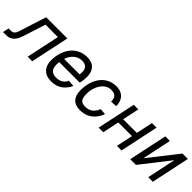

<svg xmlns="http://www.w3.org/2000/svg" viewBox="198 -1508 2485 2485"><g transform="rotate(45 1440.5 -265.0)"><path d="M4 0 22 -84H71Q96 -84 114.5 -102.5Q133 -121 144 -156L263 -530H651L539 0H455L552 -456H325L226 -147Q203 -74 163.5 -37Q124 0 65 0Z M891 12Q801 12 751.5 -39.5Q702 -91 702 -182Q702 -257 723 -322.5Q744 -388 783 -437.5Q822 -487 878.5 -514.5Q935 -542 1005 -542Q1062 -542 1102 -521Q1142 -500 1163 -458Q1184 -416 1184 -354Q1184 -326 1180 -295.5Q1176 -265 1168 -239H777L793 -313H1092Q1094 -322 1095 -333Q1096 -344 1096 -361Q1096 -411 1068 -436.5Q1040 -462 990 -462Q946 -462 909 -441.5Q872 -421 845.5 -384.5Q819 -348 804.5 -299Q790 -250 790 -194Q790 -127 819.5 -97.5Q849 -68 908 -68Q960 -68 998 -91.5Q1036 -115 1053 -157L1142 -150Q1109 -79 1049 -33.5Q989 12 891 12Z M1422 12Q1332 12 1288.5 -37.5Q1245 -87 1245 -174Q1245 -285 1281.5 -367.5Q1318 -450 1384.5 -496Q1451 -542 1540 -542Q1598 -542 1637.5 -519Q1677 -496 1697.5 -454.5Q1718 -413 1718 -358L1630 -352Q1630 -411 1604 -436.5Q1578 -462 1524 -462Q1468 -462 1425 -425.5Q1382 -389 1357.5 -329Q1333 -269 1333 -198Q1333 -125 1357.5 -96.5Q1382 -68 1439 -68Q1498 -68 1539 -98Q1580 -128 1602 -188L1688 -182Q1667 -123 1630 -79.5Q1593 -36 1541 -12Q1489 12 1422 12Z M1754 0 1866 -530H1950L1838 0ZM2088 0 2200 -530H2284L2172 0ZM1842 -227 1858 -301H2196L2180 -227Z M2332 0 2444 -530H2528L2443 -128L2758 -530H2857L2745 0H2661L2744 -394L2436 0Z"/></g></svg>

Font: Geist
Style: Italic
Weight: 400
Italic angle: -12°
Designer: Basement.studio, Andrés Briganti, Mateo Zaragoza
Foundry: Basement.studio, Vercel, Andrés Briganti, Guido Ferreyra, Mateo Zaragoza
Version: Version 1.500